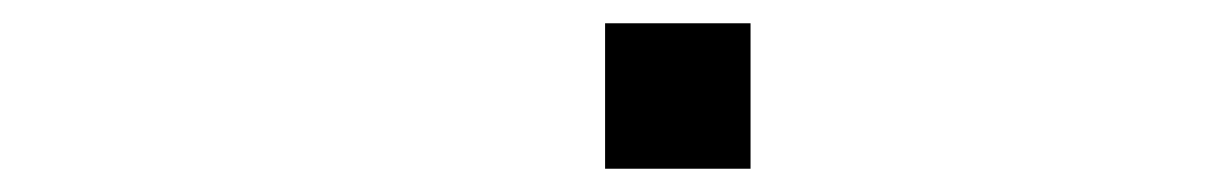

<svg xmlns="http://www.w3.org/2000/svg" viewBox="-20 -395 1040 165"><path d="M500 -250V-375H625V-250Z"/></svg>

Font: Picon
Style: Regular
Weight: 400
Designer: yne
Foundry: yne
Version: Version 21.02.27; git-deadbeef-release